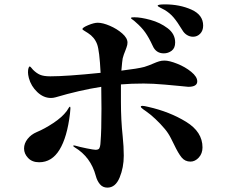

<svg xmlns="http://www.w3.org/2000/svg" viewBox="-20 -855 1040 878"><path d="M701 -829Q701 -835 734 -835Q802 -835 855.5 -811Q909 -787 909 -738Q909 -715 895.5 -701Q882 -687 863 -687Q848 -687 835 -695Q822 -703 814 -717Q791 -755 773.5 -775.5Q756 -796 732 -810Q723 -815 712 -820.5Q701 -826 701 -829ZM579 -772Q579 -775 584 -775.5Q589 -776 595 -776Q624 -776 668 -764Q712 -752 746.5 -726Q781 -700 781 -661Q781 -635 765 -623Q749 -611 729 -611Q693 -611 678 -646Q661 -683 644 -707Q627 -731 600 -754Q594 -760 586.5 -765Q579 -770 579 -772ZM533 -389Q533 -306 541 -232Q546 -185 546 -143Q546 -89 527 -43Q508 3 471 3Q450 3 437 -12.5Q424 -28 418 -51Q395 -137 322 -181Q315 -185 315 -188Q315 -190 318 -190L324 -189Q344 -183 376.5 -176.5Q409 -170 417 -170Q431 -170 434.5 -177.5Q438 -185 439 -195Q440 -205 440 -209Q444 -255 444 -358Q444 -424 443 -458Q342 -442 234 -410Q223 -407 213 -407Q179 -407 150.5 -434Q122 -461 112 -498Q110 -505 109 -512.5Q108 -520 108 -524Q108 -537 110.5 -544Q113 -551 116 -551Q118 -551 122 -546.5Q126 -542 131 -536Q147 -520 163.5 -513Q180 -506 210 -506Q284 -506 440 -522Q435 -624 424 -653Q412 -685 382 -704Q375 -709 366 -714Q357 -719 357 -722Q357 -729 383.5 -740Q410 -751 427 -751Q450 -751 482.5 -737Q515 -723 539 -702Q563 -681 563 -660Q563 -650 558.5 -638Q554 -626 553 -623Q546 -607 541 -588Q539 -578 535 -532Q610 -541 640 -549Q662 -556 680 -564Q696 -571 707.5 -574.5Q719 -578 732 -578Q754 -578 790.5 -563.5Q827 -549 854.5 -526.5Q882 -504 882 -483Q882 -458 841 -458L800 -462Q791 -463 735 -468Q679 -473 637 -473Q580 -473 533 -469ZM906 -181Q906 -153 889 -134.5Q872 -116 851 -116Q826 -116 810.5 -135Q795 -154 776 -194Q774 -198 762 -222Q750 -246 734 -265Q714 -289 690.5 -311Q667 -333 648 -346Q645 -348 634.5 -355.5Q624 -363 624 -367Q624 -371 631 -371Q639 -371 659 -366Q756 -344 831 -298Q906 -252 906 -181ZM302 -359 300 -335Q287 -227 252 -170Q217 -113 159 -113Q127 -113 108.5 -132.5Q90 -152 90 -176Q90 -199 106 -219.5Q122 -240 148 -251Q184 -266 224 -292.5Q264 -319 285 -347Q290 -354 293.5 -360.5Q297 -367 300 -367Q302 -367 302 -359Z"/></svg>

Font: Shippori Mincho ExtraBold
Style: Regular
Weight: 800
Designer: FONTDASU
Foundry: FONTDASU / Google Inc. / but / Adobe
Version: Version 3.110; ttfautohint (v1.8.3)